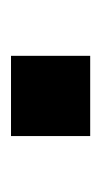

<svg xmlns="http://www.w3.org/2000/svg" viewBox="62 -245 183 347"><g transform="rotate(-90 153.5 -71.5)"><path d="M81.1 0V-143.1H226.1V0Z"/></g></svg>

Font: Archivo
Style: Bold
Weight: 700
Designer: Hector Gatti
Foundry: Omnibus-Type
Version: Version 2.001